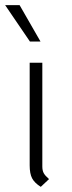

<svg xmlns="http://www.w3.org/2000/svg" viewBox="-23 -713 279 744"><path d="M92 -72V-470H141V-68Q141 -52 146.5 -42Q152 -32 167 -19L135 11Q111 -4 101.5 -22Q92 -40 92 -72ZM-3 -693H53L134 -552H93Z"/></svg>

Font: KoHo Light
Style: Regular
Weight: 300
Version: Version 1.000; ttfautohint (v1.6)